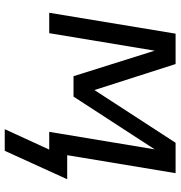

<svg xmlns="http://www.w3.org/2000/svg" viewBox="4 -564 743 790"><g transform="rotate(90 375.0 -168.5)"><path d="M600 183H511L595 0H522L594 -434L377 -100H293L188 -434L116 0H32L118 -520H243L350 -186L567 -520H692L618 -74H717Z"/></g></svg>

Font: Iosevka Custom Oblique
Style: Regular
Weight: 400
Italic angle: -9°
Designer: Belleve Invis
Foundry: Belleve Invis
Version: Version 27.0.1